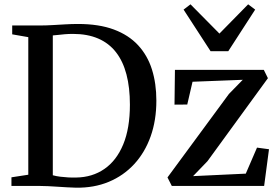

<svg xmlns="http://www.w3.org/2000/svg" viewBox="-20 -861 1290 889"><path d="M330.5 8Q311 7.5 289.2 6.2Q267.5 5 245.5 3.5Q223.5 2 203 1Q182.5 0 165.5 0H33V-40L111 -52V-689L36.5 -702V-743H164Q193 -743 222.5 -744.8Q252 -746.5 281.8 -748.2Q311.5 -750 341.5 -750Q438 -750 506.8 -724.5Q575.5 -699 619.2 -651.8Q663 -604.5 683.5 -539.5Q704 -474.5 704 -395Q704 -304 677.5 -229.5Q651 -155 601.5 -101.2Q552 -47.5 483.5 -19Q415 9.5 330.5 8ZM332.5 -39Q407.5 -40 463.5 -78.8Q519.5 -117.5 550.5 -192.2Q581.5 -267 581.5 -376.5Q581.5 -455.5 565.5 -516.5Q549.5 -577.5 517 -619.2Q484.5 -661 434.8 -682.5Q385 -704 318 -704Q298 -704 280 -702.5Q262 -701 247.8 -699.2Q233.5 -697.5 224.5 -697V-49.5Q241 -45 259.2 -42.8Q277.5 -40.5 296 -39.5Q314.5 -38.5 332.5 -39ZM1104 -491.5 871.5 -482.5 847 -377 788 -376.5 790 -537.5H1201.5L1220.5 -499L940.5 -114.5L874 -45.5L1118 -57L1170 -177.5L1225.5 -170L1203 0H775.5L755.5 -39.5L1040 -426ZM955 -624 830 -816.5 862 -841 996 -705.5 1129 -841 1161.5 -816.5 1037 -624Z"/></svg>

Font: Merriweather 60pt Medium
Style: Regular
Weight: 500
Version: Version 2.100